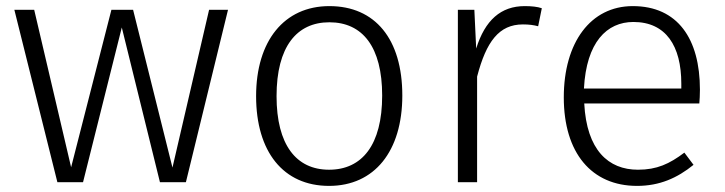

<svg xmlns="http://www.w3.org/2000/svg" viewBox="-20 -597 2376 629"><path d="M727 -565H665L545 -48L416 -565H345L213 -49L92 -565H27L168 0H252L379 -507L504 0H589Z M1059 -577C911 -577 819 -463 819 -282C819 -100 908 12 1058 12C1207 12 1298 -102 1298 -284C1298 -469 1209 -577 1059 -577ZM1059 -524C1168 -524 1232 -443 1232 -284C1232 -122 1166 -41 1058 -41C950 -41 886 -123 886 -282C886 -444 952 -524 1059 -524Z M1699 -577C1621 -577 1569 -531 1540 -438L1534 -565H1480V0H1543V-346C1573 -461 1615 -517 1693 -517C1713 -517 1728 -515 1743 -511L1755 -570C1741 -575 1721 -577 1699 -577Z M2273 -303C2273 -470 2200 -577 2053 -577C1915 -577 1827 -458 1827 -278C1827 -96 1918 12 2067 12C2141 12 2199 -14 2252 -57L2222 -97C2173 -60 2132 -41 2070 -41C1973 -41 1902 -105 1894 -258H2271C2272 -269 2273 -286 2273 -303ZM2212 -307H1893C1901 -459 1968 -525 2055 -525C2162 -525 2212 -446 2212 -323Z"/></svg>

Font: Glow Sans SC Normal
Style: Regular
Weight: 400
Designer: Ryoko NISHIZUKA (kana, bopomofo & ideographs); Paul D. Hunt (Latin, Greek & Cyrillic); Sandoll Communications, Soo-young
Version: Version 0.93